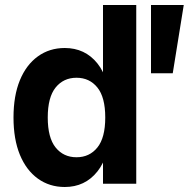

<svg xmlns="http://www.w3.org/2000/svg" viewBox="-20 -735 755 768"><path d="M239 13Q178 13 131.5 -20.5Q85 -54 59.5 -116Q34 -178 34 -265Q34 -352 59.5 -414Q85 -476 131.5 -509.5Q178 -543 239 -543Q320 -543 369.5 -481.5Q419 -420 419 -306V-224Q419 -111 369.5 -49Q320 13 239 13ZM286 -106Q338 -106 369.5 -145Q401 -184 401 -265Q401 -346 369.5 -385Q338 -424 286 -424Q234 -424 202.5 -385Q171 -346 171 -265Q171 -184 202.5 -145Q234 -106 286 -106ZM392 0V-134L410 -265L392 -391V-715H525V0ZM584 -442V-715H715L671 -442Z"/></svg>

Font: Radio Canada Big SemiBold
Style: Regular
Weight: 600
Designer: Étienne Aubert Bonn
Foundry: Coppers and Brasses
Version: Version 1.001